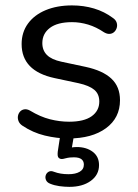

<svg xmlns="http://www.w3.org/2000/svg" viewBox="-20 -516 522 728"><path d="M240 9Q195.5 9 150 -2Q104.5 -13 65 -39.5Q54.5 -46.5 50.5 -56.2Q46.5 -66 48 -75.8Q49.5 -85.5 56 -92.8Q62.5 -100 72.5 -101.5Q82.5 -103 94 -96.5Q133 -73 169.5 -63.8Q206 -54.5 242 -54.5Q298.5 -54.5 327.5 -75.2Q356.5 -96 356.5 -131Q356.5 -159.5 337.5 -175.5Q318.5 -191.5 278 -200.5L186.5 -220Q124 -233.5 93 -265.8Q62 -298 62 -349Q62 -393.5 86 -426.5Q110 -459.5 153.2 -477.5Q196.5 -495.5 253 -495.5Q297 -495.5 336.5 -483.8Q376 -472 408 -448Q418.5 -441 422 -431.2Q425.5 -421.5 423 -411.8Q420.5 -402 413.5 -395.2Q406.5 -388.5 396.5 -387.5Q386.5 -386.5 374.5 -393.5Q345 -413.5 314.2 -422.8Q283.5 -432 253 -432Q198 -432 169.2 -410.2Q140.5 -388.5 140.5 -352.5Q140.5 -325 158 -307.5Q175.5 -290 213 -282L304.5 -262.5Q369.5 -248.5 402.2 -218Q435 -187.5 435 -136Q435 -69 382 -30Q329 9 240 9ZM243 192.5Q225 192.5 205.2 189.8Q185.5 187 170 180.5Q158.5 176 154.5 166.8Q150.5 157.5 153.5 148.5Q156.5 139.5 164.8 135Q173 130.5 185 135.5Q197 140 210.2 142.2Q223.5 144.5 240 144.5Q266.5 144.5 282.2 135.2Q298 126 298 108Q298 95 289 87.8Q280 80.5 260 80.5Q252.5 80.5 244.8 81.2Q237 82 227.5 84.5Q219 87 213.8 87Q208.5 87 203.5 83.5Q199.5 80 198.8 74.2Q198 68.5 199 59L211 -20H263.5L250.5 55.5L225.5 49Q237.5 45.5 249.2 43.5Q261 41.5 271 41.5Q307.5 41.5 331.5 59.5Q355.5 77.5 355.5 110Q355.5 147 324.2 169.8Q293 192.5 243 192.5Z"/></svg>

Font: Nunito ExtraLight
Style: Regular
Weight: 200
Designer: Vernon Adams
Foundry: Vernon Adams
Version: Version 3.602;April 4, 2023;FontCreator 14.0.0.2856 64-bit